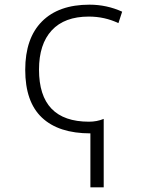

<svg xmlns="http://www.w3.org/2000/svg" viewBox="-20 -562 640 822"><path d="M367 9Q231 9 159.5 -58.5Q88 -126 88 -263Q88 -398 159.5 -470Q231 -542 363 -542Q437 -542 503 -512L487 -463Q428 -491 360 -491Q256 -491 201.5 -432Q147 -373 147 -264Q147 -41 361 -41Q395 -41 424 -53V240H367Z"/></svg>

Font: Noto Sans Mono UI Light
Style: Regular
Weight: 300
Monospace: yes
Designer: Monotype Design team
Foundry: Monotype Imaging Inc.
Version: Version 1.000